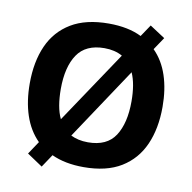

<svg xmlns="http://www.w3.org/2000/svg" viewBox="-86 -838 968 968"><g transform="rotate(10 398.0 -354.0)"><path d="M738 -358Q738 -247 701.5 -164.5Q665 -82 590 -36Q515 10 398 10Q303 10 234 -22L190 44L111 -9L155 -75Q106 -124 82 -196Q58 -268 58 -359Q58 -470 94.5 -552Q131 -634 206.5 -679.5Q282 -725 399 -725Q449 -725 491 -716.5Q533 -708 567 -691L608 -752L686 -701L643 -637Q691 -589 714.5 -518Q738 -447 738 -358ZM217 -358Q217 -313 223.5 -275Q230 -237 244 -208L491 -577Q452 -599 399 -599Q303 -599 260 -535Q217 -471 217 -358ZM579 -358Q579 -447 554 -503L310 -136Q328 -127 350 -122Q372 -117 398 -117Q495 -117 537 -181.5Q579 -246 579 -358Z"/></g></svg>

Font: Noto Sans Gujarati UI
Style: Bold
Weight: 700
Designer: Jelle Bosma - Monotype Design Team, Universal Thirst
Foundry: Monotype Imaging Inc.
Version: Version 2.106; ttfautohint (v1.8.4.7-5d5b)